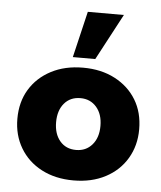

<svg xmlns="http://www.w3.org/2000/svg" viewBox="-48 -664 602 716"><g transform="rotate(5 253.0 -305.5)"><path d="M253 10Q185 10 133.5 -17Q82 -44 53.5 -92Q25 -140 25 -201Q25 -264 53.5 -311Q82 -358 133.5 -385Q185 -412 253 -412Q321 -412 372.5 -385Q424 -358 452.5 -311Q481 -264 481 -201Q481 -140 452.5 -92Q424 -44 372.5 -17Q321 10 253 10ZM253 -104Q290 -104 313 -130.5Q336 -157 336 -201Q336 -245 313 -271.5Q290 -298 253 -298Q215 -298 192.5 -271.5Q170 -245 170 -201Q170 -157 192.5 -130.5Q215 -104 253 -104ZM211 -448 252 -621H387L295 -448Z"/></g></svg>

Font: Rokkitt SemiBold ExtraBold
Style: Regular
Weight: 800
Version: Version 3.103